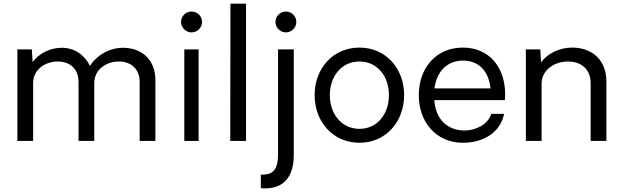

<svg xmlns="http://www.w3.org/2000/svg" viewBox="-20 -770 3406 1049"><path d="M651 -509C577 -509 507 -467 472 -410C442 -468 390 -509 317 -509C254 -509 192 -477 158 -431L154 -500H75V0H161V-317C161 -388 225 -434 295 -434C365 -434 409 -391 409 -323V0H495V-317C495 -388 558 -434 629 -434C698 -434 743 -391 743 -323V0H829V-332C829 -441 758 -509 651 -509Z M1026 -593C1058 -593 1084 -619 1084 -650C1084 -682 1058 -707 1026 -707C996 -707 969 -682 969 -650C969 -619 996 -593 1026 -593ZM987 -500V0H1065V-500Z M1238 0H1324V-750H1239Z M1542 -593C1573 -593 1599 -619 1599 -650C1599 -682 1573 -707 1542 -707C1511 -707 1485 -682 1485 -650C1485 -619 1511 -593 1542 -593ZM1405 258C1494 267 1585 231 1585 77V-500H1499V74C1499 170 1460 186 1405 184Z M1944 10C2089 10 2188 -106 2188 -250C2188 -395 2089 -510 1944 -510C1798 -510 1699 -395 1699 -250C1699 -106 1798 10 1944 10ZM1944 -66C1846 -66 1782 -148 1782 -250C1782 -353 1846 -434 1944 -434C2042 -434 2105 -353 2105 -250C2105 -148 2042 -66 1944 -66Z M2740 -253C2740 -405 2651 -510 2509 -510C2361 -510 2268 -397 2268 -250C2268 -103 2363 10 2509 10C2632 10 2717 -56 2734 -148H2664C2646 -88 2576 -57 2518 -57C2430 -57 2360 -113 2353 -223H2738C2739 -234 2740 -244 2740 -253ZM2510 -439C2598 -439 2651 -378 2660 -287H2354C2365 -376 2420 -439 2510 -439Z M3106 -510C3038 -510 2972 -479 2936 -429L2932 -500H2853V0H2939V-313C2939 -386 3007 -434 3083 -434C3158 -434 3207 -389 3207 -317V0H3293V-326C3293 -439 3218 -510 3106 -510Z"/></svg>

Font: Oakes
Style: Regular
Weight: 400
Designer: Samuel Oakes
Foundry: Samuel Oakes
Version: Version 1.003;PS 001.003;hotconv 1.0.88;makeotf.lib2.5.64775